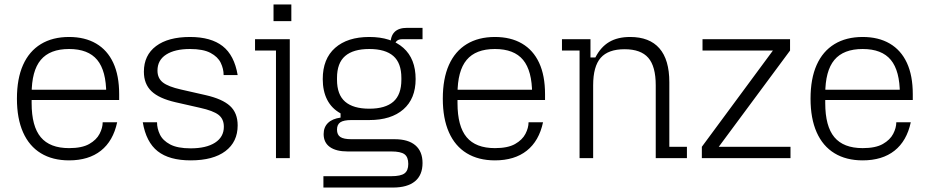

<svg xmlns="http://www.w3.org/2000/svg" viewBox="-20 -710 4172 862"><path d="M290 10Q216 10 163.5 -22Q111 -54 83.5 -116Q56 -178 56 -267Q56 -357 83.5 -418.5Q111 -480 163.5 -512Q216 -544 290 -544Q361 -544 411.5 -514.5Q462 -485 488.5 -428Q515 -371 515 -287V-261H101V-307H485L457 -272V-288Q457 -392 416.5 -441Q376 -490 290 -490Q204 -490 163 -441Q122 -392 122 -288V-247Q122 -143 163 -94Q204 -45 290 -45Q348 -45 380.5 -63.5Q413 -82 427 -109Q441 -136 441 -161H506Q488 -77 433 -33.5Q378 10 290 10Z M836 10Q740 10 688 -31Q636 -72 621 -161H685Q685 -133 698 -106Q711 -79 744 -61.5Q777 -44 836 -44Q906 -44 945.5 -69.5Q985 -95 985 -141Q985 -176 961 -194.5Q937 -213 878 -226L768 -251Q694 -268 660 -300.5Q626 -333 626 -388Q626 -462 680.5 -503Q735 -544 833 -544Q927 -544 979.5 -503Q1032 -462 1047 -373H984Q984 -401 971 -428Q958 -455 925 -472.5Q892 -490 833 -490Q765 -490 726 -465Q687 -440 687 -393Q687 -359 711 -340Q735 -321 793 -308L903 -283Q978 -266 1012.5 -234.5Q1047 -203 1047 -147Q1047 -73 992 -31.5Q937 10 836 10Z M1219 0V-483H1125V-534H1281V0ZM1208 -615V-690H1288V-615Z M1432 132V81H1737Q1779 81 1796 68.5Q1813 56 1813 26Q1813 -5 1796 -17.5Q1779 -30 1737 -30H1541Q1489 -30 1461 -50Q1433 -70 1433 -108Q1433 -139 1452.5 -158Q1472 -177 1509 -182V-201Q1469 -223 1449 -262Q1429 -301 1429 -355Q1429 -446 1484.5 -495Q1540 -544 1638 -544Q1736 -544 1791 -495Q1846 -446 1846 -355Q1846 -267 1791 -219Q1736 -171 1638 -171H1558Q1523 -171 1508 -161Q1493 -151 1493 -128Q1493 -105 1508 -95Q1523 -85 1558 -85H1752Q1813 -85 1845 -57.5Q1877 -30 1877 22Q1877 76 1843 104Q1809 132 1744 132ZM1638 -222Q1710 -222 1746 -253.5Q1782 -285 1782 -352V-360Q1782 -427 1746 -458.5Q1710 -490 1638 -490Q1566 -490 1529.5 -458.5Q1493 -427 1493 -360V-352Q1493 -285 1529.5 -253.5Q1566 -222 1638 -222ZM1733 -510Q1733 -548 1751.5 -566.5Q1770 -585 1808 -585H1877V-534H1785Q1750 -534 1750 -492Z M2202 10Q2128 10 2075.5 -22Q2023 -54 1995.5 -116Q1968 -178 1968 -267Q1968 -357 1995.5 -418.5Q2023 -480 2075.5 -512Q2128 -544 2202 -544Q2273 -544 2323.5 -514.5Q2374 -485 2400.5 -428Q2427 -371 2427 -287V-261H2013V-307H2397L2369 -272V-288Q2369 -392 2328.5 -441Q2288 -490 2202 -490Q2116 -490 2075 -441Q2034 -392 2034 -288V-247Q2034 -143 2075 -94Q2116 -45 2202 -45Q2260 -45 2292.5 -63.5Q2325 -82 2339 -109Q2353 -136 2353 -161H2418Q2400 -77 2345 -33.5Q2290 10 2202 10Z M2582 0V-483H2503V-534H2631V-452H2653Q2677 -499 2715 -521.5Q2753 -544 2809 -544Q2896 -544 2940.5 -493Q2985 -442 2985 -341V-51H3064V0H2924V-327Q2924 -412 2890.5 -450.5Q2857 -489 2784 -489Q2711 -489 2677 -450.5Q2643 -412 2643 -327V0Z M3131 0V-51L3450 -483H3134V-534H3527V-483L3207 -51H3529V0Z M3853 10Q3779 10 3726.5 -22Q3674 -54 3646.5 -116Q3619 -178 3619 -267Q3619 -357 3646.5 -418.5Q3674 -480 3726.5 -512Q3779 -544 3853 -544Q3924 -544 3974.5 -514.5Q4025 -485 4051.5 -428Q4078 -371 4078 -287V-261H3664V-307H4048L4020 -272V-288Q4020 -392 3979.5 -441Q3939 -490 3853 -490Q3767 -490 3726 -441Q3685 -392 3685 -288V-247Q3685 -143 3726 -94Q3767 -45 3853 -45Q3911 -45 3943.5 -63.5Q3976 -82 3990 -109Q4004 -136 4004 -161H4069Q4051 -77 3996 -33.5Q3941 10 3853 10Z"/></svg>

Font: Mozilla Headline ExtraLight
Style: Regular
Weight: 200
Designer: Studio DRAMA
Foundry: Studio DRAMA
Version: Version 1.000